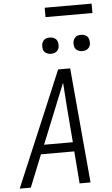

<svg xmlns="http://www.w3.org/2000/svg" viewBox="-70 -1179 716 1223"><g transform="rotate(-5 288.0 -567.0)"><path d="M5 0H76L159 -206H372L388 0H458L392 -735H315L212 -490ZM184 -265 275 -490Q291 -530 307 -569.5Q323 -609 339 -648Q342 -609 344.5 -569.5Q347 -530 350 -490L368 -265ZM479 -838Q491 -838 502.5 -842Q514 -846 521.5 -856Q529 -866 531 -877Q533 -894 528.5 -910Q524 -926 510 -934Q496 -942 479 -942Q468 -942 456.5 -938.5Q445 -935 437.5 -924.5Q430 -914 428 -903Q425 -886 429.5 -870Q434 -854 448.5 -846Q463 -838 479 -838ZM279 -838Q291 -838 302.5 -842Q314 -846 321.5 -856Q329 -866 331 -877Q333 -894 328.5 -910Q324 -926 310 -934Q296 -942 279 -942Q268 -942 256.5 -938.5Q245 -935 237.5 -924.5Q230 -914 228 -903Q225 -886 229.5 -870Q234 -854 248.5 -846Q263 -838 279 -838ZM264 -1074H564V-1134H264Z"/></g></svg>

Font: Iosevka Sparkle Light Oblique
Style: Regular
Weight: 300
Italic angle: -9°
Designer: Belleve Invis
Foundry: Belleve Invis
Version: Version 4.5.0; ttfautohint (v1.8.3)